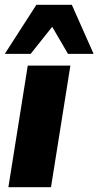

<svg xmlns="http://www.w3.org/2000/svg" viewBox="-20 -782 411 802"><path d="M15 0 96 -508H274L193 0ZM0 -557 132 -762H280L371 -557H264L198 -670L108 -557Z"/></svg>

Font: Mulish Black
Style: Italic
Weight: 900
Italic angle: -9°
Designer: Vernon Adams
Foundry: Vernon Adams
Version: Version 3.603; ttfautohint (v1.8.3)